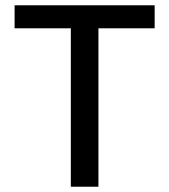

<svg xmlns="http://www.w3.org/2000/svg" viewBox="-20 -706 640 726"><path d="M247.8 0V-599H35.2V-686H564.8V-599H352.2V0Z"/></svg>

Font: Chivo Mono Medium
Style: Regular
Weight: 500
Monospace: yes
Designer: Hector Gatti
Foundry: Omnibus-Type
Version: Version 1.008